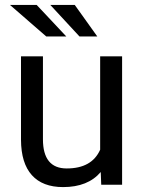

<svg xmlns="http://www.w3.org/2000/svg" viewBox="-20 -760 591 790"><path d="M394.5 -52.2Q341.8 9.8 239.7 9.8Q155.3 9.8 111.1 -39.3Q66.9 -88.4 66.4 -184.6V-528.3H156.7V-187Q156.7 -66.9 254.4 -66.9Q357.9 -66.9 392.1 -144V-528.3H482.4V0H396.5ZM252.9 -609.9H170.4L21 -739.7H130.9ZM380.4 -609.9H307.1L187 -739.7H287.6Z"/></svg>

Font: Roboto
Style: Regular
Weight: 400
Designer: Google
Version: Version 2.001047; 2015